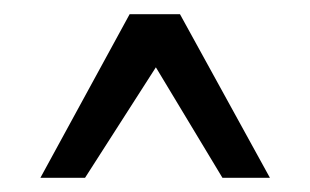

<svg xmlns="http://www.w3.org/2000/svg" viewBox="-20 -480 438 271"><path d="M100 -229H37L163 -460H234L361 -229H294L200 -385Z"/></svg>

Font: Genos Thin
Style: Bold
Weight: 700
Version: Version 1.010